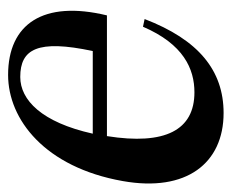

<svg xmlns="http://www.w3.org/2000/svg" viewBox="-69 -487 572 474"><g transform="rotate(-90 217.0 -250.0)"><path d="M175 16C280 16 356 -46 407 -179L388 -183C345 -83 284 -56 226 -56C133 -56 95 -128 118 -272H416C454 -429 395 -516 269 -516C159 -516 41 -425 7 -233C-21 -76 51 16 175 16ZM124 -307C152 -433 207 -486 264 -486C333 -486 357 -443 328 -307Z"/></g></svg>

Font: RL Madena Oblique
Style: Regular
Weight: 400
Italic angle: -10°
Designer: I Kadek Wantara Putra
Foundry: Roughlines ID
Version: Version 1.000;Glyphs 3.1.2 (3151)